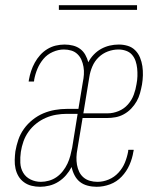

<svg xmlns="http://www.w3.org/2000/svg" viewBox="-20 -709 640 737"><path d="M134 8Q117 8 101 4Q85 0 72 -9.5Q59 -19 51 -32.5Q43 -46 39.5 -62Q36 -78 36.5 -95Q37 -112 39 -128Q43 -151 50.5 -173Q58 -195 72 -214.5Q86 -234 105.5 -249.5Q125 -265 146.5 -274Q168 -283 191 -287Q214 -291 236 -291H281L298 -394Q301 -408 302 -423Q303 -438 300.5 -452.5Q298 -467 292.5 -479.5Q287 -492 277 -501.5Q267 -511 253.5 -515Q240 -519 225 -519Q204 -519 182.5 -509.5Q161 -500 146.5 -482.5Q132 -465 123.5 -444.5Q115 -424 111 -402Q111 -400 111 -398.5Q111 -397 110 -396H90Q90 -398 90.5 -399.5Q91 -401 91 -403Q94 -420 99.5 -436.5Q105 -453 113.5 -468.5Q122 -484 134 -497.5Q146 -511 161.5 -520.5Q177 -530 194 -534Q211 -538 228 -538Q245 -538 260.5 -534Q276 -530 288 -521Q300 -512 307.5 -498.5Q315 -485 319 -470Q327 -486 340 -499.5Q353 -513 368.5 -521.5Q384 -530 401 -534Q418 -538 436 -538Q454 -538 470.5 -533Q487 -528 499 -516Q511 -504 517.5 -488Q524 -472 526.5 -455Q529 -438 528.5 -420Q528 -402 525 -384Q522 -368 517.5 -351.5Q513 -335 504.5 -320Q496 -305 483.5 -292Q471 -279 455.5 -270.5Q440 -262 423.5 -259Q407 -256 390 -256H297L277 -136Q274 -121 273.5 -106Q273 -91 275.5 -76.5Q278 -62 284 -49.5Q290 -37 300.5 -28Q311 -19 325 -15Q339 -11 354 -11Q376 -11 397.5 -20Q419 -29 435 -46.5Q451 -64 459.5 -85Q468 -106 472 -128Q472 -130 472 -131.5Q472 -133 473 -134H493Q493 -132 493 -130.5Q493 -129 492 -127Q488 -101 477 -76Q466 -51 447 -31Q428 -11 402.5 -1.5Q377 8 351 8Q333 8 316 3.5Q299 -1 286.5 -11Q274 -21 266 -36.5Q258 -52 255 -68Q246 -51 233.5 -36.5Q221 -22 204.5 -11.5Q188 -1 169.5 3.5Q151 8 134 8ZM300 -274H394Q414 -274 435 -282.5Q456 -291 471 -308Q486 -325 493.5 -345.5Q501 -366 504 -386Q507 -401 507.5 -416.5Q508 -432 506.5 -446.5Q505 -461 500.5 -474.5Q496 -488 487 -498.5Q478 -509 464 -514Q450 -519 435 -519Q414 -519 394 -511.5Q374 -504 358.5 -489Q343 -474 334.5 -454Q326 -434 323 -414ZM137 -11Q152 -11 168 -15.5Q184 -20 197.5 -29.5Q211 -39 221.5 -52.5Q232 -66 239 -81Q246 -96 250 -111.5Q254 -127 257 -142L278 -272H236Q216 -272 195.5 -268.5Q175 -265 155.5 -256.5Q136 -248 119 -234.5Q102 -221 89.5 -203.5Q77 -186 70 -166Q63 -146 60 -126Q57 -105 58 -84Q59 -63 69 -46Q79 -29 97.5 -20Q116 -11 137 -11ZM206 -671V-689H506V-671Z"/></svg>

Font: Iosevka Curly Slab ThEx
Style: Italic
Weight: 100
Width: 7
Italic angle: -9°
Monospace: yes
Designer: Belleve Invis
Foundry: Belleve Invis
Version: Version 11.1.0; ttfautohint (v1.8.3)